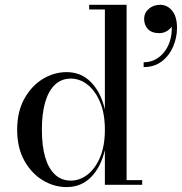

<svg xmlns="http://www.w3.org/2000/svg" viewBox="-20 -770 758 800"><path d="M257.5 9.5Q205 9.5 158 -19Q111 -47.5 81.2 -101Q51.5 -154.5 51.5 -229.5Q51.5 -304.5 81.2 -358.2Q111 -412 158 -440.8Q205 -469.5 257.5 -469.5Q318.5 -469.5 359.5 -427.2Q400.5 -385 417 -314V-730.5H351.5V-750H507.5V-19.5H572.5V0H417V-145Q400.5 -74 359.5 -32.2Q318.5 9.5 257.5 9.5ZM275 -17.5Q312.5 -17.5 344.8 -42.5Q377 -67.5 397 -114.8Q417 -162 417 -229.5Q417 -297 397 -344.5Q377 -392 344.8 -417.2Q312.5 -442.5 275 -442.5Q236 -442.5 209 -417Q182 -391.5 168.2 -344Q154.5 -296.5 154.5 -229.5Q154.5 -162.5 168.2 -115.2Q182 -68 209 -42.8Q236 -17.5 275 -17.5ZM578.5 -490.5V-510.5Q607.5 -510.5 630.8 -524Q654 -537.5 669.8 -560.8Q685.5 -584 692 -614Q698.5 -644 693.5 -677H700Q701.5 -668.5 694.5 -658Q687.5 -647.5 674.2 -639.8Q661 -632 643.5 -632Q611.5 -632 596 -649.2Q580.5 -666.5 580.5 -691Q580.5 -716 599.8 -733Q619 -750 647.5 -750Q677 -750 697.2 -725.5Q717.5 -701 717.5 -653.5Q717.5 -613.5 701.5 -576Q685.5 -538.5 654.5 -514.5Q623.5 -490.5 578.5 -490.5Z"/></svg>

Font: Bodoni Moda 11pt
Style: Regular
Weight: 400
Version: Version 2.004